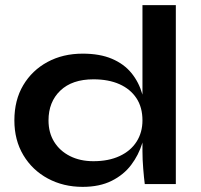

<svg xmlns="http://www.w3.org/2000/svg" viewBox="-20 -717 785 748"><path d="M302 11Q227 11 166.5 -21.5Q106 -54 71 -112.5Q36 -171 36 -248Q36 -327 70.5 -385Q105 -443 165 -475.5Q225 -508 302 -508Q369 -508 416 -488Q463 -468 492 -432.5Q521 -397 534.5 -350Q548 -303 548 -248Q548 -204 534 -158.5Q520 -113 491 -74.5Q462 -36 415 -12.5Q368 11 302 11ZM344 -89Q403 -89 446 -109Q489 -129 512 -165Q535 -201 535 -248Q535 -299 511.5 -334.5Q488 -370 445.5 -389Q403 -408 344 -408Q261 -408 215 -364Q169 -320 169 -248Q169 -200 191 -164.5Q213 -129 252.5 -109Q292 -89 344 -89ZM535 -697H665V0H544Q541 -23 538 -59.5Q535 -96 535 -128Z"/></svg>

Font: Syne
Style: Bold
Weight: 700
Designer: Lucas Descroix
Foundry: Bonjour Monde
Version: Version 2.200